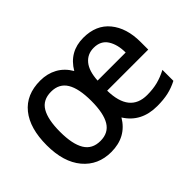

<svg xmlns="http://www.w3.org/2000/svg" viewBox="-99 -802 1064 1064"><g transform="rotate(-45 433.0 -269.5)"><path d="M612 -548Q712 -548 766 -482Q820 -416 820 -307V-247H498Q501 -73 638 -73Q684 -73 721 -82.5Q758 -92 796 -112V-26Q759 -7 721.5 1.5Q684 10 634 10Q509 10 449 -86Q392 10 274 10Q171 10 109 -64Q47 -138 47 -270Q47 -403 106 -476Q165 -549 275 -549Q330 -549 374 -525Q418 -501 446 -453Q502 -548 612 -548ZM613 -468Q564 -468 534 -432Q504 -396 500 -324H720Q720 -387 694 -427.5Q668 -468 613 -468ZM274 -463Q209 -463 180.5 -414.5Q152 -366 152 -270Q152 -174 181.5 -125Q211 -76 275 -76Q338 -76 367 -124Q396 -172 396 -269Q396 -366 366.5 -414.5Q337 -463 274 -463Z"/></g></svg>

Font: Noto Sans Sinhala UI SemiCondensed Medium
Style: Regular
Weight: 500
Width: 4
Designer: Jelle Bosma - Monotype Design Team
Foundry: Monotype Imaging Inc.
Version: Version 2.006; ttfautohint (v1.8.4.7-5d5b)